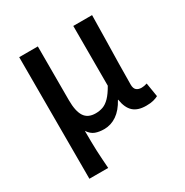

<svg xmlns="http://www.w3.org/2000/svg" viewBox="-172 -689 988 1027"><g transform="rotate(-30 322.0 -175.5)"><path d="M87 200V-551H202V-218Q202 -151 223 -118.5Q244 -86 292 -86Q316 -86 337 -93.5Q358 -101 378.5 -122Q399 -143 421 -182V-551H537Q536 -479 534.5 -404Q533 -329 531.5 -257.5Q530 -186 530 -126Q530 -102 541.5 -92Q553 -82 573 -82Q581 -82 589 -83.5Q597 -85 607 -88L621 -2Q608 5 590.5 9.5Q573 14 546 14Q495 14 467.5 -11Q440 -36 432 -89H430Q403 -39 367 -14.5Q331 10 289 10Q259 10 235.5 1.5Q212 -7 194 -34Q194 3 194.5 33Q195 63 196 89.5Q197 116 199 142.5Q201 169 203 200Z"/></g></svg>

Font: Noto Sans HK Thin Medium
Style: Regular
Weight: 500
Version: Version 2.004-H2;hotconv 1.0.118;makeotfexe 2.5.65603